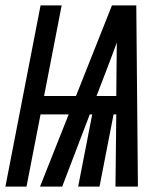

<svg xmlns="http://www.w3.org/2000/svg" viewBox="-48 -690 618 710"><path d="M-28 0 102 -670H180L115 -335H233L366 -670H456L462 0H379L382 -267H372L320 0H241L293 -267H284L182 0H100L206 -267H102L50 0ZM309 -335H382L383 -447Q383 -468 383.5 -489.5Q384 -511 384 -533Q376 -511 368 -489.5Q360 -468 352 -447Z"/></svg>

Font: Lode Dark
Style: Bold Italic
Weight: 700
Italic angle: -11°
Monospace: yes
Designer: Belleve Invis
Foundry: Belleve Invis
Version: Version 29.2.0; ttfautohint (v1.8.3)